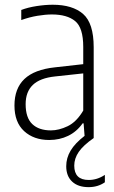

<svg xmlns="http://www.w3.org/2000/svg" viewBox="-20 -568 470 790"><path d="M182.5 8Q119 8 79.2 -28.5Q39.5 -65 39.5 -134Q39.5 -204 80.5 -243Q121.5 -282 206.5 -291L322.5 -304V-375Q322.5 -454 289.2 -481.2Q256 -508.5 193.5 -508.5Q167 -508.5 134 -503Q101 -497.5 67.5 -485.5V-527Q95 -537.5 130.5 -543Q166 -548.5 197 -548.5Q278.5 -548.5 322 -510.5Q365.5 -472.5 365.5 -373.5V0Q322.5 30 304 57Q285.5 84 285.5 113.5Q285.5 172.5 345 172.5Q380 172.5 411.5 151.5V182Q383 202 344.5 202Q301 202 276.8 179.2Q252.5 156.5 252.5 116Q252.5 82 270.5 51.8Q288.5 21.5 328 -9L324 -60.5H320Q295.5 -26 260.2 -9Q225 8 182.5 8ZM85.5 -139.5Q85.5 -83.5 112.8 -57.5Q140 -31.5 189.5 -31.5Q222.5 -31.5 258.5 -48.8Q294.5 -66 322.5 -113V-266L207 -253.5Q144.5 -247 115 -218.5Q85.5 -190 85.5 -139.5Z"/></svg>

Font: Encode Sans Cnd XLt
Style: Regular
Weight: 200
Width: 3
Designer: Multiple Designers
Foundry: Impallari Type
Version: Version 3.002; ttfautohint (v1.8.3) -l 8 -r 50 -G 200 -x 14 